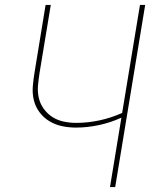

<svg xmlns="http://www.w3.org/2000/svg" viewBox="-20 -755 640 775"><path d="M424 0 470 -280Q426 -260 379 -250Q332 -240 287 -240Q257 -240 229.5 -246Q202 -252 179 -266Q156 -280 139.5 -302Q123 -324 116.5 -351Q110 -378 112.5 -407.5Q115 -437 120 -466L164 -735H185L140 -463Q136 -437 133.5 -411Q131 -385 136.5 -360.5Q142 -336 156.5 -316Q171 -296 191 -283Q211 -270 236 -264.5Q261 -259 288 -259Q334 -259 381 -269Q428 -279 473 -299L545 -735H566L445 0Z"/></svg>

Font: Iosevka Aile Thin Oblique
Style: Regular
Weight: 100
Italic angle: -9°
Designer: Belleve Invis
Foundry: Belleve Invis
Version: Version 31.1.0; ttfautohint (v1.8.4)